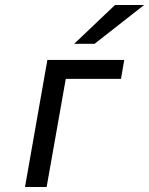

<svg xmlns="http://www.w3.org/2000/svg" viewBox="-20 -752 600 772"><path d="M80.5 0 170.5 -511H479.5L466.5 -435H244.5L167.5 0ZM278.5 -576 442.5 -732H559.5L360.5 -576Z"/></svg>

Font: Overpass
Style: Italic
Weight: 400
Italic angle: -10°
Designer: Delve Withrington, Dave Bailey, Thomas Jockin
Foundry: Delve Fonts LLC
Version: Version 4.000